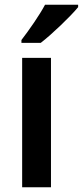

<svg xmlns="http://www.w3.org/2000/svg" viewBox="-20 -786 348 806"><path d="M308 -756V-766H169C145 -721 103 -661 70 -618V-606H151C199 -643 277 -718 308 -756ZM194 0V-543H73V0Z"/></svg>

Font: Noto Sans Ethiopic SemiCondensed SemiBold
Style: Regular
Weight: 600
Width: 4
Designer: Monotype Design Team
Foundry: Monotype Imaging Inc.
Version: Version 2.102